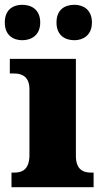

<svg xmlns="http://www.w3.org/2000/svg" viewBox="-36 -782 432 802"><path d="M275 -614C310 -614 348 -634 348 -688C348 -743 310 -762 275 -762C236 -762 200 -743 200 -688C200 -634 236 -614 275 -614ZM57 -614C94 -614 132 -634 132 -688C132 -743 94 -762 57 -762C20 -762 -16 -743 -16 -688C-16 -634 20 -614 57 -614ZM12 0H355V-61H344C307 -61 281 -78 281 -131V-536H5V-475H24C60 -475 87 -458 87 -409V-135C87 -79 62 -61 24 -61H12Z"/></svg>

Font: Noto Serif Lao Black
Style: Regular
Weight: 900
Designer: Monotype Design Team
Foundry: Monotype Imaging Inc.
Version: Version 2.003